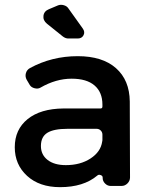

<svg xmlns="http://www.w3.org/2000/svg" viewBox="-20 -768 626 793"><path d="M262 -609Q251 -609 240 -617L174 -670Q157 -684 159.5 -703Q162 -722 182 -730L220 -746Q231 -750 243.5 -746.5Q256 -743 262 -734L322 -650Q332 -636 325 -622.5Q318 -609 301 -609ZM437 0Q424 0 414 -10Q404 -20 404 -33V-35Q404 -42 395.5 -45Q387 -48 382 -43Q325 5 228 5Q143 5 92 -41.5Q41 -88 41 -160Q41 -233 94 -276Q147 -319 242 -320H395Q403 -320 403 -328V-336Q403 -387 370.5 -415Q338 -443 276 -443Q211 -443 147 -406Q137 -400 123 -403.5Q109 -407 103 -417L90 -439Q83 -452 87 -466Q91 -480 104 -487Q194 -536 301 -536Q403 -536 459 -486.5Q515 -437 516 -349L517 -35Q517 -21 506.5 -10.5Q496 0 482 0ZM252 -86Q312 -86 354 -113.5Q396 -141 402 -183L403 -189V-212Q403 -222 396 -229Q389 -236 379 -236H259Q202 -236 175.5 -219.5Q149 -203 149 -165Q149 -129 176.5 -107.5Q204 -86 252 -86Z"/></svg>

Font: Trueno
Style: Round
Weight: 400
Designer: Julieta Ulanovsky, Jasper
Foundry: Julieta Ulanovsky, Cannot Into Space Fonts
Version: Version 3.001